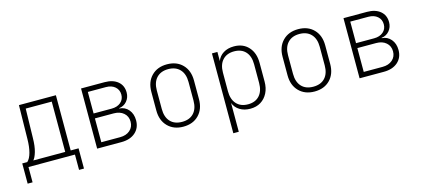

<svg xmlns="http://www.w3.org/2000/svg" viewBox="-59 -1038 3718 1696"><g transform="rotate(-15 1800.0 -190.0)"><path d="M40 140V-45H86Q112 -69 125.5 -119.5Q139 -170 140 -240L145 -550H483V-45H555V140H510V0H85V140ZM141 -45H433V-505H195L189 -240Q188 -162 173.5 -113Q159 -64 141 -45Z M713 0V-550H928Q1004 -550 1048.5 -513Q1093 -476 1093 -412Q1093 -366 1065 -333Q1037 -300 993 -295V-292Q1045 -289 1077.5 -250.5Q1110 -212 1110 -153Q1110 -83 1062.5 -41.5Q1015 0 935 0ZM763 -308H928Q980 -308 1011.5 -335Q1043 -362 1043 -406Q1043 -450 1011.5 -477.5Q980 -505 928 -505H763ZM763 -45H935Q991 -45 1025.5 -75Q1060 -105 1060 -154Q1060 -203 1025.5 -233Q991 -263 935 -263H763Z M1500 10Q1412 10 1358.5 -44.5Q1305 -99 1305 -190V-360Q1305 -451 1358.5 -505.5Q1412 -560 1500 -560Q1589 -560 1642 -505.5Q1695 -451 1695 -360V-190Q1695 -99 1642 -44.5Q1589 10 1500 10ZM1500 -34Q1569 -34 1607 -75Q1645 -116 1645 -190V-360Q1645 -434 1606.5 -475Q1568 -516 1500 -516Q1432 -516 1393.5 -475Q1355 -434 1355 -360V-190Q1355 -116 1393 -75Q1431 -34 1500 -34Z M1910 180V-550H1960V-467Q1976 -510 2016 -535Q2056 -560 2113 -560Q2196 -560 2245.5 -505.5Q2295 -451 2295 -361V-190Q2295 -130 2272 -85Q2249 -40 2208.5 -15Q2168 10 2113 10Q2057 10 2016.5 -15Q1976 -40 1960 -83V180ZM2103 -33Q2170 -33 2207.5 -74.5Q2245 -116 2245 -190V-361Q2245 -435 2207.5 -476Q2170 -517 2103 -517Q2036 -517 1998 -476Q1960 -435 1960 -361V-190Q1960 -116 1998 -74.5Q2036 -33 2103 -33Z M2700 10Q2612 10 2558.5 -44.5Q2505 -99 2505 -190V-360Q2505 -451 2558.5 -505.5Q2612 -560 2700 -560Q2789 -560 2842 -505.5Q2895 -451 2895 -360V-190Q2895 -99 2842 -44.5Q2789 10 2700 10ZM2700 -34Q2769 -34 2807 -75Q2845 -116 2845 -190V-360Q2845 -434 2806.5 -475Q2768 -516 2700 -516Q2632 -516 2593.5 -475Q2555 -434 2555 -360V-190Q2555 -116 2593 -75Q2631 -34 2700 -34Z M3113 0V-550H3328Q3404 -550 3448.5 -513Q3493 -476 3493 -412Q3493 -366 3465 -333Q3437 -300 3393 -295V-292Q3445 -289 3477.5 -250.5Q3510 -212 3510 -153Q3510 -83 3462.5 -41.5Q3415 0 3335 0ZM3163 -308H3328Q3380 -308 3411.5 -335Q3443 -362 3443 -406Q3443 -450 3411.5 -477.5Q3380 -505 3328 -505H3163ZM3163 -45H3335Q3391 -45 3425.5 -75Q3460 -105 3460 -154Q3460 -203 3425.5 -233Q3391 -263 3335 -263H3163Z"/></g></svg>

Font: JetBrains Mono NL Thin
Style: Regular
Weight: 100
Monospace: yes
Designer: Philipp Nurullin, Konstantin Bulenkov
Foundry: JetBrains
Version: Version 2.305; ttfautohint (v1.8.4.7-5d5b)